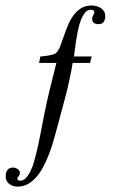

<svg xmlns="http://www.w3.org/2000/svg" viewBox="-20 -530 417 708"><path d="M368.2 -470.2Q368.2 -457.5 362.3 -449.2Q356.4 -440.9 342.8 -440.9Q332.5 -440.9 326.2 -445.6Q319.8 -450.2 319.8 -460.9Q319.8 -467.3 324 -474.1Q328.1 -481 328.1 -483.9Q328.1 -490.2 324.2 -492.2Q320.3 -494.1 314.9 -494.1Q302.7 -494.1 293.9 -483.6Q285.2 -473.1 278.6 -456.5Q272 -439.9 267.8 -419.9Q263.7 -399.9 260.7 -380.9Q257.8 -361.8 255.9 -345.7Q253.9 -329.6 252.9 -321.8H317.9L312 -297.9H248Q236.8 -231.4 219.5 -166.7Q202.1 -102.1 184.6 -37.1Q180.2 -21 174.1 -0.5Q168 20 159.4 41.7Q150.9 63.5 139.9 84.5Q128.9 105.5 115 121.8Q101.1 138.2 83.5 148.2Q65.9 158.2 44.9 158.2Q27.8 158.2 14.4 148.4Q1 138.7 1 120.1Q1 106 7.3 96.9Q13.7 87.9 28.8 87.9Q37.1 87.9 45.2 93.5Q53.2 99.1 53.2 107.9Q53.2 114.7 48.6 119.9Q43.9 125 43.9 128.9Q43.9 133.3 47.1 134.8Q50.3 136.2 54.2 136.2Q66.9 136.2 76.4 125.5Q85.9 114.7 93 99.9Q100.1 85 104.5 69.6Q108.9 54.2 111.3 44.9Q121.1 7.3 128.2 -31.2Q135.3 -69.8 143.1 -107.9Q152.8 -156.2 164.3 -203.4Q175.8 -250.5 188 -297.9H124L128.9 -321.8Q134.3 -322.3 142.3 -323Q150.4 -323.7 158.7 -325.2Q167 -326.7 174.3 -328.6Q181.6 -330.6 186 -334Q194.3 -340.8 200.7 -356.4Q207 -372.1 213.6 -391.6Q220.2 -411.1 228.5 -431.9Q236.8 -452.6 248.5 -470Q260.3 -487.3 277.1 -498.5Q293.9 -509.8 317.9 -509.8Q326.7 -509.8 335.7 -507.3Q344.7 -504.9 352.1 -500Q359.4 -495.1 363.8 -487.8Q368.2 -480.5 368.2 -470.2Z"/></svg>

Font: Scheherazade
Style: Regular
Weight: 400
Designer: SIL International
Foundry: SIL International
Version: Version 2.100 (build 932/914)